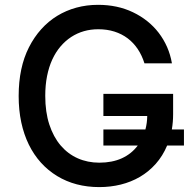

<svg xmlns="http://www.w3.org/2000/svg" viewBox="-20 -757 789 787"><path d="M56.5 -363.3Q56.5 -480.1 98.7 -563.2Q120 -605.1 149.3 -637.6Q178.6 -670.1 214.7 -692.1Q250.7 -714.1 293 -725.7Q335.2 -737.2 382.1 -737.2Q461.3 -737.2 524.5 -707Q556.5 -691.8 583.3 -670.5Q610.1 -649.1 630.5 -622.5Q650.9 -595.9 664.8 -564.5Q678.6 -533 684.7 -497.5H572.1Q561.8 -530.2 544.6 -555.9Q527.3 -581.7 503.4 -599.8Q479.4 -617.9 449.2 -627.5Q419 -637.1 382.8 -637.1Q320.7 -637.1 272 -605.5Q247.5 -589.5 227.8 -566.2Q208.1 -543 194.2 -512.8Q180.4 -482.6 172.9 -445.3Q165.5 -408 165.5 -364Q165.5 -297.6 182.2 -246.6Q198.9 -195.7 228.5 -160.9Q258.2 -126.1 298.7 -108.1Q339.1 -90.2 387.1 -90.2Q439.6 -90.2 479.2 -108.1Q518.8 -126.1 544.7 -160.5H403.8V-226.2H576Q583.1 -252.5 583.5 -281.6H403.8V-372.2H689.6V-289.4Q689.6 -256.7 684.3 -226.2H734V-160.5H665.1Q647 -117.5 618.4 -85.4Q589.8 -53.3 553.6 -32.1Q517.4 -11 475.1 -0.5Q432.9 9.9 387.1 9.9Q288.7 9.9 214.1 -35.5Q176.8 -58.2 147.5 -90.7Q118.3 -123.2 98 -164.6Q77.8 -206 67.1 -255.9Q56.5 -305.8 56.5 -363.3Z"/></svg>

Font: Inter P Medium
Style: Regular
Weight: 500
Designer: Rasmus Andersson
Foundry: rsms
Version: Version 3.018;git-588b23468